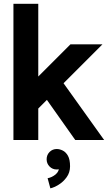

<svg xmlns="http://www.w3.org/2000/svg" viewBox="-20 -743 582 1019"><path d="M171.4 -294.2 379.4 0H532.7L294.9 -332.5ZM183.1 -167 523.9 -507.8Q512 -507.8 488.8 -507.8Q465.6 -507.8 439 -507.8Q412.4 -507.8 389.3 -507.8Q366.2 -507.8 354 -507.8L183.1 -336.9V-722.7H51.3V0H183.1ZM227.5 102.3Q227.5 125 243 140.7Q258.5 156.5 281.2 156.5Q304.2 156.5 319.7 140.7Q335.2 125 335.2 102.3Q335.2 79.3 319.5 63.6Q303.7 47.9 281.2 47.9Q258.5 47.9 243 63.6Q227.5 79.3 227.5 102.3ZM232.7 202.9 247.3 256.6Q266.6 252.4 291.1 237.4Q315.7 222.4 333.7 197.5Q351.8 172.6 351.8 139.6Q351.8 103.5 340.5 83.6Q329.1 63.7 312.7 55.8Q296.4 47.9 281.2 47.9L281.7 102.3Q281.7 102.3 288.1 116.5Q294.4 130.6 294.4 139.6Q294.4 167 274.9 182.9Q255.4 198.7 232.7 202.9Z"/></svg>

Font: Giphurs
Style: Regular
Weight: 400
Version: Version 2.010